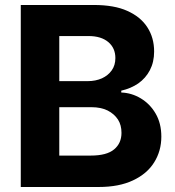

<svg xmlns="http://www.w3.org/2000/svg" viewBox="-20 -747 701 767"><path d="M374 0H63V-727.1H354.5Q436.5 -727.1 488.3 -703.6Q542 -679.7 568.8 -637.7Q595.7 -596.2 595.7 -541Q595.7 -499 578.6 -466.3Q562 -434.6 532.2 -413.6Q502.9 -393.6 464.4 -384.8V-377.4Q505.9 -376 542.5 -354Q579.6 -331.5 601.6 -293.5Q624.5 -254.4 624.5 -201.2Q624.5 -144 595.7 -98.1Q567.4 -52.7 511.2 -26.4Q455.6 0 374 0ZM216.8 -318.8V-125.5H342.3Q406.7 -125.5 436 -150.4Q465.3 -174.8 465.3 -216.3Q465.3 -247.6 451.2 -269.5Q436.5 -292 409.7 -305.7Q382.3 -318.8 345.7 -318.8ZM216.8 -603V-422.9H331.1Q361.8 -422.9 387.2 -434.1Q411.6 -445.3 426.3 -465.8Q440.9 -486.3 440.9 -515.1Q440.9 -554.7 413.1 -578.6Q384.3 -603 334 -603Z"/></svg>

Font: My Font
Style: Bold
Weight: 500
Designer: Rasmus Andersson
Foundry: rsms
Version: Version 0.001